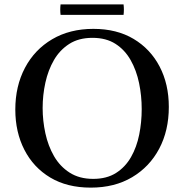

<svg xmlns="http://www.w3.org/2000/svg" viewBox="-20 -843 842 878"><path d="M752 -354Q752 -246 708 -163Q664 -80 584 -32.5Q504 15 395 15Q287 15 210 -31Q133 -77 91.5 -158Q50 -239 50 -342Q50 -449 94 -532.5Q138 -616 218.5 -663.5Q299 -711 407 -711Q514 -711 591 -665Q668 -619 710 -538.5Q752 -458 752 -354ZM628 -344Q628 -405 616 -463Q604 -521 577.5 -568Q551 -615 508 -642.5Q465 -670 403 -670Q340 -670 296.5 -642Q253 -614 226.5 -568Q200 -522 187.5 -465Q175 -408 175 -349Q175 -291 187.5 -233.5Q200 -176 227 -129Q254 -82 298.5 -53.5Q343 -25 406 -25Q468 -25 510.5 -52Q553 -79 579 -124.5Q605 -170 616.5 -227Q628 -284 628 -344ZM257 -823H545Q548 -799 545 -775H257Q254 -799 257 -823Z"/></svg>

Font: Tiro Devanagari Marathi
Style: Regular
Weight: 400
Designer: Devanagari: John Hudson & Fiona Ross. Latin: John Hudson.
Foundry: Tiro Typeworks Ltd.
Version: Version 1.52